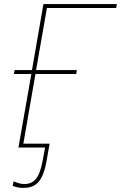

<svg xmlns="http://www.w3.org/2000/svg" viewBox="-20 -720 590 937"><path d="M70 0H200L189 60C173 150 146 178 98 178C83 178 68 174 46 165L42 187C59 194 76 197 93 197C156 197 190 166 208 61L222 -19H94L153 -359H352L355 -378H156L209 -681H547L550 -700H192L136 -378H51L48 -359H133Z"/></svg>

Font: Fixel Display Thin
Style: Italic
Weight: 100
Italic angle: -10°
Designer: AlfaBravo + MacPaw
Foundry: Kyrylo Tkachov, Marchela Mozhyna, Serhii Makarenko, Maria Weinstein, Zakhar Kryvoshyya
Version: Version 1.210;Glyphs 3.2 (3217)